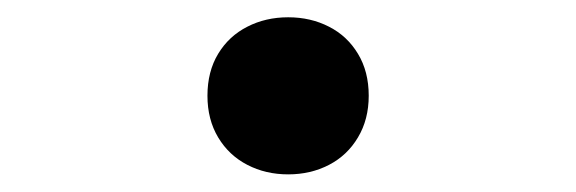

<svg xmlns="http://www.w3.org/2000/svg" viewBox="-20 -437 660 220"><path d="M217.7 -327.3Q217.7 -355.1 230 -375.4Q242.3 -395.7 263.4 -406.4Q284.4 -417.2 310.2 -417.2Q336 -417.2 357 -406.4Q378 -395.7 390.2 -375.3Q402.5 -355 402.5 -327.3Q402.5 -300.2 390.2 -279.6Q378 -259 357 -248.1Q336 -237.2 310.2 -237.2Q284.4 -237.2 263.4 -248.1Q242.3 -259 230 -279.5Q217.7 -300 217.7 -327.3Z"/></svg>

Font: Monaspace Xenon Var ExtraLight
Style: Regular
Weight: 200
Designer: Riley Cran and the Lettermatic Team
Version: Version 1.200 (Monaspace Xenon Var)